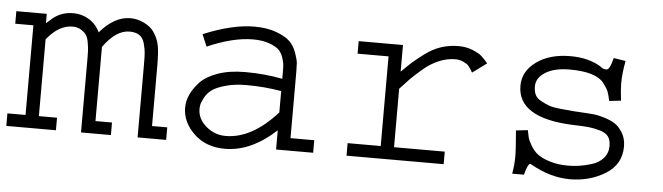

<svg xmlns="http://www.w3.org/2000/svg" viewBox="-37 -562 2418 700"><g transform="rotate(5 1172.0 -212.0)"><path d="M0 -419.9H111.3V-385.7L124 -396.5Q158.2 -430.7 208 -430.7Q239.3 -430.7 265.6 -414.6Q292 -398.4 305.7 -369.1Q358.4 -430.7 417 -430.7Q442.4 -430.7 466.8 -418.9Q491.2 -407.2 503.9 -388.7Q518.6 -367.2 523.9 -343.3Q529.3 -319.3 529.3 -265.6V-45.9H585V0H480.5V-265.6Q480.5 -293.9 479.5 -308.1Q478.5 -322.3 473.1 -342.8Q467.8 -363.3 454.1 -372.6Q440.4 -381.8 418 -381.8Q368.2 -381.8 322.3 -317.4V-45.9H382.8V0H273.4V-269.5Q273.4 -289.1 272.9 -298.8Q272.5 -308.6 269.5 -327.1Q266.6 -345.7 260.3 -355.5Q253.9 -365.2 240.7 -373.5Q227.5 -381.8 209 -381.8Q159.2 -381.8 115.2 -327.1V-45.9H181.6V0H0V-45.9H66.4V-374H0Z M1036.1 -289.1V-45.9H1123V0H987.3V-70.3Q896.5 13.7 800.8 13.7Q731.4 13.7 687.5 -28.3Q643.6 -70.3 643.6 -124Q643.6 -146.5 653.8 -169.9Q664.1 -193.4 686 -217.3Q708 -241.2 750.5 -256.3Q793 -271.5 850.6 -271.5Q922.9 -271.5 987.3 -258.8V-289.1Q987.3 -302.7 986.3 -312Q985.4 -321.3 979.5 -338.4Q973.6 -355.5 961.9 -365.7Q950.2 -376 926.3 -384.3Q902.3 -392.6 869.1 -392.6Q795.9 -392.6 702.1 -351.6L683.6 -395.5Q789.1 -439.5 870.1 -439.5Q917 -439.5 950.7 -426.8Q984.4 -414.1 1000.5 -398.4Q1016.6 -382.8 1025.4 -357.9Q1034.2 -333 1035.2 -320.3Q1036.1 -307.6 1036.1 -289.1ZM987.3 -135.7V-213.9Q925.8 -224.6 860.4 -224.6Q815.4 -224.6 781.7 -214.8Q748 -205.1 732.4 -192.9Q716.8 -180.7 708 -163.6Q699.2 -146.5 697.8 -138.2Q696.3 -129.9 696.3 -123Q696.3 -86.9 727.5 -60.1Q758.8 -33.2 799.8 -33.2Q895.5 -33.2 987.3 -135.7Z M1252.9 -419.9H1415V-322.3Q1439.5 -346.7 1453.6 -359.4Q1467.8 -372.1 1496.1 -393.1Q1524.4 -414.1 1554.2 -423.8Q1584 -433.6 1617.2 -433.6Q1645.5 -433.6 1668.5 -424.3Q1691.4 -415 1702.1 -405.8Q1712.9 -396.5 1726.6 -379.9L1674.8 -341.8Q1670.9 -345.7 1670.9 -348.6Q1663.1 -360.4 1658.7 -365.7Q1654.3 -371.1 1640.6 -377.9Q1627 -384.8 1609.4 -384.8Q1580.1 -384.8 1549.8 -372.1Q1519.5 -359.4 1491.2 -335Q1462.9 -310.5 1449.2 -296.4Q1435.5 -282.2 1415 -259.8V-45.9H1600.6V0H1245.1V-45.9H1366.2V-374H1252.9Z M2184.6 -439.5 2228.5 -432.6Q2219.7 -386.7 2219.7 -348.6Q2219.7 -328.1 2224.6 -287.1L2181.6 -282.2Q2177.7 -302.7 2172.9 -315.4Q2168 -328.1 2153.3 -346.7Q2138.7 -365.2 2107.4 -374.5Q2076.2 -383.8 2028.3 -383.8Q1972.7 -383.8 1939.9 -363.3Q1907.2 -342.8 1907.2 -311.5Q1907.2 -293.9 1913.1 -281.2Q1918.9 -268.6 1934.6 -260.3Q1950.2 -252 1963.9 -246.6Q1977.5 -241.2 2006.3 -238.3Q2035.2 -235.4 2052.7 -233.9Q2070.3 -232.4 2108.4 -230.5Q2121.1 -229.5 2132.3 -228.5Q2143.6 -227.5 2167 -220.7Q2190.4 -213.9 2207 -203.6Q2223.6 -193.4 2236.8 -171.9Q2250 -150.4 2250 -121.1Q2250 -55.7 2192.9 -20.5Q2135.7 14.6 2063.5 14.6Q1992.2 14.6 1919.9 -26.4Q1917 -28.3 1915 -28.3Q1906.2 -28.3 1895.5 12.7H1852.5Q1858.4 -20.5 1858.4 -48.8Q1858.4 -78.1 1852.5 -145.5L1895.5 -150.4Q1898.4 -135.7 1900.9 -125Q1903.3 -114.3 1914.1 -95.7Q1924.8 -77.1 1940.4 -64.9Q1956.1 -52.7 1985.4 -43.5Q2014.6 -34.2 2052.7 -34.2Q2072.3 -34.2 2092.8 -37.1Q2113.3 -40 2139.2 -47.9Q2165 -55.7 2181.2 -74.2Q2197.3 -92.8 2197.3 -119.1Q2197.3 -140.6 2188 -153.3Q2178.7 -166 2156.2 -172.4Q2133.8 -178.7 2114.7 -180.7Q2095.7 -182.6 2057.6 -183.6Q1854.5 -191.4 1854.5 -309.6Q1854.5 -362.3 1902.8 -397.5Q1951.2 -432.6 2027.3 -432.6Q2093.8 -432.6 2139.6 -404.3Q2148.4 -395.5 2161.1 -395.5Q2170.9 -395.5 2178.7 -418.9Z"/></g></svg>

Font: Thabit
Style: Regular
Weight: 500
Designer: Regenerated by Nadim Shaikli
Foundry: MAK Alagha
Version: 0.01